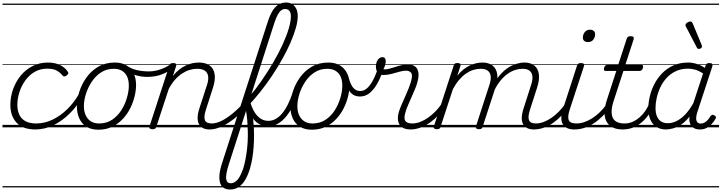

<svg xmlns="http://www.w3.org/2000/svg" viewBox="-20 -1020 5780 1538"><path d="M264 17Q163 17 113 -37Q63 -91 63 -179Q63 -245 85 -306Q107 -367 146.5 -415Q186 -463 241.5 -491Q297 -519 364 -519Q421 -519 461.5 -498.5Q502 -478 522 -447Q529 -438 526.5 -431Q524 -424 514 -415Q503 -407 495 -407.5Q487 -408 480 -416Q461 -440 433.5 -455Q406 -470 358 -470Q303 -470 259 -445Q215 -420 184 -377.5Q153 -335 136 -283.5Q119 -232 119 -178Q119 -138 133.5 -104Q148 -70 181.5 -50.5Q215 -31 271 -31Q282 -31 286 -23.5Q290 -16 289 -6.5Q288 3 281.5 10Q275 17 264 17ZM0 471H524V481H0ZM0 -20H524V0H0ZM0 -505H524V-500H0ZM0 -991H524V-981H0Z M262 17Q253 17 248.5 10Q244 3 244.5 -6.5Q245 -16 251.5 -23.5Q258 -31 270 -31Q338 -31 401 -61.5Q464 -92 518 -144.5Q572 -197 611 -265Q616 -273 625.5 -271Q635 -269 641 -261.5Q647 -254 640 -243Q595 -166 535 -107.5Q475 -49 406 -16Q337 17 262 17ZM524 471V481ZM524 -20V0ZM524 -505V-500ZM524 -991V-981Z M768 19Q712 19 673.5 -4.5Q635 -28 615.5 -70.5Q596 -113 596 -168Q596 -223 615 -284Q634 -345 672 -398.5Q710 -452 767 -485.5Q824 -519 900 -519Q955 -519 992.5 -496.5Q1030 -474 1050 -433.5Q1070 -393 1070 -339Q1070 -298 1058.5 -249.5Q1047 -201 1023.5 -153.5Q1000 -106 963.5 -67Q927 -28 878.5 -4.5Q830 19 768 19ZM774 -31Q834 -31 878.5 -61Q923 -91 952.5 -138Q982 -185 997 -237.5Q1012 -290 1012 -334Q1012 -376 998.5 -406Q985 -436 958 -452.5Q931 -469 892 -469Q834 -469 789.5 -440Q745 -411 714.5 -364.5Q684 -318 668 -266.5Q652 -215 652 -170Q652 -128 666.5 -96.5Q681 -65 708 -48Q735 -31 774 -31ZM524 471H1125V481H524ZM524 -20H1125V0H524ZM524 -505H1125V-500H524ZM524 -991H1125V-981H524Z M1161 -404Q1115 -404 1068.5 -417Q1022 -430 977 -458Q969 -463 968.5 -470.5Q968 -478 972.5 -485Q977 -492 983 -495Q989 -498 996 -494Q1031 -469 1076.5 -458.5Q1122 -448 1174 -448Q1202 -448 1233 -455Q1264 -462 1293.5 -475Q1323 -488 1345 -505Q1352 -511 1358.5 -509Q1365 -507 1368 -500.5Q1371 -494 1370 -486.5Q1369 -479 1363 -474Q1327 -446 1292 -430.5Q1257 -415 1224 -409.5Q1191 -404 1161 -404ZM1126 471V481ZM1126 -20V0ZM1126 -505V-500ZM1126 -991V-981Z M1660 17Q1629 17 1607 6.5Q1585 -4 1574 -25Q1563 -46 1563 -76.5Q1563 -107 1576 -148L1638 -339Q1651 -378 1647.5 -407.5Q1644 -437 1622 -453Q1600 -469 1559 -469Q1530 -469 1499.5 -460Q1469 -451 1439 -431.5Q1409 -412 1382 -381.5Q1355 -351 1332 -308L1232 -4Q1229 6 1222.5 10.5Q1216 15 1201 15Q1189 15 1181 10Q1173 5 1177 -6L1336 -494Q1340 -506 1346.5 -510.5Q1353 -515 1367 -515Q1383 -515 1389 -509Q1395 -503 1391 -491L1365 -411Q1389 -442 1416 -463Q1443 -484 1470.5 -496.5Q1498 -509 1524 -514Q1550 -519 1573 -519Q1626 -519 1658.5 -496Q1691 -473 1699 -428Q1707 -383 1686 -317L1629 -140Q1611 -84 1621.5 -57.5Q1632 -31 1677 -31Q1685 -31 1689 -23.5Q1693 -16 1691.5 -7Q1690 2 1682.5 9.5Q1675 17 1660 17ZM1125 471H1796V481H1125ZM1125 -20H1796V0H1125ZM1125 -505H1796V-500H1125ZM1125 -991H1796V-981H1125Z M1660 17Q1648 17 1644 9.5Q1640 2 1643 -7Q1646 -16 1655 -23.5Q1664 -31 1676 -31Q1718 -31 1767.5 -58.5Q1817 -86 1869.5 -133.5Q1922 -181 1975 -243Q2028 -305 2077 -376Q2126 -447 2168.5 -519.5Q2211 -592 2242.5 -660.5Q2274 -729 2292 -788Q2310 -847 2310 -889Q2310 -902 2318.5 -908.5Q2327 -915 2337.5 -915Q2348 -915 2356.5 -908.5Q2365 -902 2365 -889Q2365 -849 2349.5 -795Q2334 -741 2306.5 -677.5Q2279 -614 2241 -546.5Q2203 -479 2158 -411.5Q2113 -344 2062.5 -281Q2012 -218 1960 -164Q1908 -110 1855.5 -69Q1803 -28 1753.5 -5.5Q1704 17 1660 17ZM1796 471V481ZM1796 -20V0ZM1796 -505V-500ZM1796 -991V-981Z M1823 498Q1794 498 1773.5 486Q1753 474 1744 448Q1735 422 1738 381.5Q1741 341 1759 286L2126 -849Q2152 -929 2187 -964.5Q2222 -1000 2271 -1000Q2300 -1000 2321 -986.5Q2342 -973 2353.5 -949Q2365 -925 2365 -891Q2365 -878 2356.5 -872Q2348 -866 2337.5 -866Q2327 -866 2318.5 -872Q2310 -878 2310 -891Q2310 -910 2304.5 -922.5Q2299 -935 2289 -941.5Q2279 -948 2264 -948Q2247 -948 2232.5 -937Q2218 -926 2205 -902.5Q2192 -879 2179 -840L1979 -220Q1991 -174 1999 -126.5Q2007 -79 2011 -30Q2015 19 2015 66.5Q2015 114 2011.5 159.5Q2008 205 2001 247.5Q1994 290 1983 328Q1968 379 1946 417.5Q1924 456 1893.5 477Q1863 498 1823 498ZM1829 448Q1844 448 1858.5 440Q1873 432 1885.5 416.5Q1898 401 1908.5 378.5Q1919 356 1929 328Q1938 298 1945 263Q1952 228 1957 190Q1962 152 1964 112Q1966 72 1965 30.5Q1964 -11 1961 -51.5Q1958 -92 1951 -132L1814 293Q1787 376 1791.5 412Q1796 448 1829 448ZM1796 471H2234V481H1796ZM1796 -20H2234V0H1796ZM1796 -505H2234V-500H1796ZM1796 -991H2234V-981H1796Z M2128 -8Q2099 -8 2075.5 -17Q2052 -26 2033 -42Q2014 -58 1999.5 -81Q1985 -104 1973.5 -132Q1962 -160 1954 -192Q1950 -207 1956 -214Q1962 -221 1970.5 -220.5Q1979 -220 1982 -212Q1993 -171 2008 -141Q2023 -111 2041.5 -91.5Q2060 -72 2082 -62Q2104 -52 2130 -52Q2161 -52 2188.5 -67.5Q2216 -83 2240.5 -112Q2265 -141 2286 -183.5Q2307 -226 2325 -280Q2329 -290 2338.5 -290.5Q2348 -291 2356 -283Q2364 -275 2359 -260Q2333 -176 2296.5 -120Q2260 -64 2217 -36Q2174 -8 2128 -8ZM2233 471V481ZM2233 -20V0ZM2233 -505V-500ZM2233 -991V-981Z M2478 19Q2422 19 2383.5 -4.5Q2345 -28 2325.5 -70.5Q2306 -113 2306 -168Q2306 -223 2325 -284Q2344 -345 2382 -398.5Q2420 -452 2477 -485.5Q2534 -519 2610 -519Q2665 -519 2702.5 -496.5Q2740 -474 2760 -433.5Q2780 -393 2780 -339Q2780 -298 2768.5 -249.5Q2757 -201 2733.5 -153.5Q2710 -106 2673.5 -67Q2637 -28 2588.5 -4.5Q2540 19 2478 19ZM2484 -31Q2544 -31 2588.5 -61Q2633 -91 2662.5 -138Q2692 -185 2707 -237.5Q2722 -290 2722 -334Q2722 -376 2708.5 -406Q2695 -436 2668 -452.5Q2641 -469 2602 -469Q2544 -469 2499.5 -440Q2455 -411 2424.5 -364.5Q2394 -318 2378 -266.5Q2362 -215 2362 -170Q2362 -128 2376.5 -96.5Q2391 -65 2418 -48Q2445 -31 2484 -31ZM2234 471H2835V481H2234ZM2234 -20H2835V0H2234ZM2234 -505H2835V-500H2234ZM2234 -991H2835V-981H2234Z M2864 -247Q2832 -247 2809 -261Q2786 -275 2768 -309.5Q2750 -344 2733 -403Q2730 -416 2737.5 -422Q2745 -428 2755 -427Q2765 -426 2768 -416Q2780 -368 2794 -341Q2808 -314 2825.5 -302.5Q2843 -291 2867 -291Q2893 -291 2916.5 -310Q2940 -329 2962 -367Q2984 -405 3004 -461Q3007 -469 3015.5 -473Q3024 -477 3033 -476.5Q3042 -476 3047 -471Q3052 -466 3048 -455Q3024 -386 2996 -340Q2968 -294 2935.5 -270.5Q2903 -247 2864 -247ZM2836 471V481ZM2836 -20V0ZM2836 -505V-500ZM2836 -991V-981Z M3268 17Q3240 17 3218 8.5Q3196 0 3183 -18Q3170 -36 3167.5 -63.5Q3165 -91 3177 -130Q3185 -154 3198 -184Q3211 -214 3225.5 -246Q3240 -278 3253 -311Q3266 -344 3274 -373Q3287 -421 3272.5 -437.5Q3258 -454 3232 -454Q3209 -454 3178 -445Q3147 -436 3114.5 -427.5Q3082 -419 3050 -419Q3030 -419 3017 -427.5Q3004 -436 2997.5 -451.5Q2991 -467 2991 -489Q2991 -507 2997.5 -524Q3004 -541 3016 -551.5Q3028 -562 3043 -562Q3058 -562 3064 -553Q3070 -544 3070 -530Q3070 -517 3064.5 -497.5Q3059 -478 3051 -466Q3068 -462 3091 -467.5Q3114 -473 3141 -482Q3168 -491 3195.5 -497.5Q3223 -504 3248 -504Q3278 -504 3300 -491Q3322 -478 3330 -447Q3338 -416 3324 -363Q3317 -336 3303.5 -304.5Q3290 -273 3276 -240.5Q3262 -208 3248.5 -177.5Q3235 -147 3228 -121Q3213 -72 3226.5 -51.5Q3240 -31 3283 -31Q3293 -31 3297 -23.5Q3301 -16 3299.5 -7Q3298 2 3290 9.5Q3282 17 3268 17ZM2835 471H3403V481H2835ZM2835 -20H3403V0H2835ZM2835 -505H3403V-500H2835ZM2835 -991H3403V-981H2835Z M3266 17Q3256 17 3251 9.5Q3246 2 3248 -7Q3250 -16 3258.5 -23.5Q3267 -31 3282 -31Q3314 -31 3346.5 -43.5Q3379 -56 3410 -78Q3441 -100 3468 -127.5Q3495 -155 3515 -185Q3523 -196 3532 -194Q3541 -192 3545.5 -184Q3550 -176 3543 -165Q3522 -131 3492.5 -98.5Q3463 -66 3427 -40Q3391 -14 3350 1.5Q3309 17 3266 17ZM3402 471V481ZM3402 -20V0ZM3402 -505V-500ZM3402 -991V-981Z M4256 17Q4226 17 4204 6.5Q4182 -4 4170.5 -25Q4159 -46 4159.5 -76.5Q4160 -107 4173 -148L4234 -339Q4247 -376 4245 -405.5Q4243 -435 4224 -452Q4205 -469 4165 -469Q4137 -469 4107 -459.5Q4077 -450 4047.5 -429.5Q4018 -409 3991 -376.5Q3964 -344 3941 -299H3916Q3940 -363 3973.5 -405.5Q4007 -448 4043.5 -473Q4080 -498 4115.5 -508.5Q4151 -519 4180 -519Q4231 -519 4260.5 -495Q4290 -471 4296.5 -426Q4303 -381 4282 -317L4225 -140Q4207 -84 4217.5 -57.5Q4228 -31 4272 -31Q4280 -31 4284 -23.5Q4288 -16 4287 -7Q4286 2 4278 9.5Q4270 17 4256 17ZM3479 15Q3467 15 3459 10Q3451 5 3455 -6L3614 -494Q3618 -506 3624 -510.5Q3630 -515 3643 -515Q3660 -515 3666 -509Q3672 -503 3668 -491L3643 -413Q3667 -444 3693.5 -464.5Q3720 -485 3746.5 -497Q3773 -509 3798 -514Q3823 -519 3844 -519Q3895 -519 3925.5 -495Q3956 -471 3963 -426Q3970 -381 3948 -317L3846 -4Q3843 6 3837 10.5Q3831 15 3816 15Q3804 15 3796.5 10Q3789 5 3792 -6L3900 -339Q3913 -376 3911 -405.5Q3909 -435 3889.5 -452Q3870 -469 3829 -469Q3801 -469 3771.5 -460Q3742 -451 3713 -431Q3684 -411 3657.5 -380Q3631 -349 3608 -306L3509 -4Q3506 6 3500 10.5Q3494 15 3479 15ZM3403 471H4392V481H3403ZM3403 -20H4392V0H3403ZM3403 -505H4392V-500H3403ZM3403 -991H4392V-981H3403Z M4256 17Q4246 17 4241 9.5Q4236 2 4238 -7Q4240 -16 4248.5 -23.5Q4257 -31 4272 -31Q4304 -31 4336.5 -43.5Q4369 -56 4400 -78Q4431 -100 4458 -127.5Q4485 -155 4505 -185Q4513 -196 4522 -194Q4531 -192 4535.5 -184Q4540 -176 4533 -165Q4512 -131 4482.5 -98.5Q4453 -66 4417 -40Q4381 -14 4340 1.5Q4299 17 4256 17ZM4392 471V481ZM4392 -20V0ZM4392 -505V-500ZM4392 -991V-981Z M4580 17Q4547 17 4524 6.5Q4501 -4 4488.5 -25Q4476 -46 4476.5 -76.5Q4477 -107 4490 -148L4602 -494Q4606 -506 4613 -510.5Q4620 -515 4633 -515Q4649 -515 4655.5 -509Q4662 -503 4658 -491L4543 -140Q4525 -84 4536 -57.5Q4547 -31 4596 -31Q4605 -31 4609 -23.5Q4613 -16 4611.5 -7Q4610 2 4602.5 9.5Q4595 17 4580 17ZM4690 -683Q4672 -683 4660.5 -692Q4649 -701 4649 -719Q4649 -743 4664 -762.5Q4679 -782 4707 -782Q4724 -782 4735.5 -773Q4747 -764 4747 -745Q4747 -722 4732.5 -702.5Q4718 -683 4690 -683ZM4392 471H4717V481H4392ZM4392 -20H4717V0H4392ZM4392 -505H4717V-500H4392ZM4392 -991H4717V-981H4392Z M4581 17Q4571 17 4566 9.5Q4561 2 4563 -7Q4565 -16 4573.5 -23.5Q4582 -31 4597 -31Q4627 -31 4659 -41.5Q4691 -52 4722 -71.5Q4753 -91 4782.5 -119Q4812 -147 4838 -183Q4847 -196 4855.5 -193.5Q4864 -191 4868.5 -181.5Q4873 -172 4866 -163Q4837 -119 4802.5 -85.5Q4768 -52 4731.5 -29Q4695 -6 4657.5 5.5Q4620 17 4581 17ZM4717 471V481ZM4717 -20V0ZM4717 -505V-500ZM4717 -991V-981Z M4968 17Q4923 17 4890.5 2Q4858 -13 4840.5 -42.5Q4823 -72 4822.5 -115Q4822 -158 4840 -215L4917 -452H4832Q4821 -452 4818.5 -458.5Q4816 -465 4819 -477Q4823 -489 4829 -494.5Q4835 -500 4846 -500H4932L5000 -709Q5004 -721 5010.5 -725.5Q5017 -730 5031 -730Q5048 -730 5053.5 -724Q5059 -718 5056 -706L4989 -500H5117Q5128 -500 5130.5 -494Q5133 -488 5130 -476Q5126 -463 5119.5 -457.5Q5113 -452 5103 -452H4974L4898 -219Q4881 -169 4879.5 -133Q4878 -97 4889.5 -74.5Q4901 -52 4925 -41.5Q4949 -31 4983 -31Q4993 -31 4997 -23.5Q5001 -16 4999.5 -7Q4998 2 4990 9.5Q4982 17 4968 17ZM4717 471H5105V481H4717ZM4717 -20H5105V0H4717ZM4717 -505H5105V-500H4717ZM4717 -991H5105V-981H4717Z M4968 17Q4958 17 4953 9.5Q4948 2 4950 -7Q4952 -16 4960.5 -23.5Q4969 -31 4984 -31Q5016 -31 5045.5 -43.5Q5075 -56 5101 -78Q5127 -100 5147 -128.5Q5167 -157 5179 -187Q5183 -198 5192 -198.5Q5201 -199 5208.5 -191.5Q5216 -184 5212 -174Q5199 -135 5175.5 -101Q5152 -67 5120.5 -40Q5089 -13 5050.5 2Q5012 17 4968 17ZM5104 471V481ZM5104 -20V0ZM5104 -505V-500ZM5104 -991V-981Z M5315 17Q5270 17 5238 -3.5Q5206 -24 5189.5 -62Q5173 -100 5173 -151Q5173 -196 5185 -247Q5197 -298 5221.5 -346Q5246 -394 5284.5 -433.5Q5323 -473 5375 -496Q5427 -519 5493 -519Q5527 -519 5562.5 -507.5Q5598 -496 5625 -476L5632 -494Q5636 -506 5642.5 -510.5Q5649 -515 5662 -515Q5681 -515 5685 -507.5Q5689 -500 5686 -488L5564 -116Q5556 -90 5556.5 -70.5Q5557 -51 5566.5 -40.5Q5576 -30 5592 -30Q5610 -30 5624.5 -38.5Q5639 -47 5650.5 -60.5Q5662 -74 5671 -89Q5675 -95 5683 -99Q5691 -103 5702 -96Q5714 -90 5715 -82Q5716 -74 5710 -66Q5699 -46 5681.5 -27Q5664 -8 5641 4.5Q5618 17 5586 17Q5565 17 5549 11Q5533 5 5522 -7Q5511 -19 5506 -35Q5501 -51 5502 -72Q5502 -76 5502.5 -80Q5503 -84 5504 -87Q5470 -44 5435 -21.5Q5400 1 5369 9Q5338 17 5315 17ZM5231 -155Q5231 -118 5241.5 -90.5Q5252 -63 5274 -48Q5296 -33 5330 -33Q5363 -33 5398 -49.5Q5433 -66 5467.5 -101.5Q5502 -137 5534 -194L5612 -432Q5577 -454 5548 -462Q5519 -470 5491 -470Q5436 -470 5393 -449.5Q5350 -429 5319.5 -395.5Q5289 -362 5269.5 -320.5Q5250 -279 5240.5 -236Q5231 -193 5231 -155ZM5105 471H5740V481H5105ZM5105 -20H5740V0H5105ZM5105 -505H5740V-500H5105ZM5105 -991H5740V-981H5105Z M5578 -628Q5574 -628 5570 -630Q5566 -632 5562 -639L5474 -808Q5472 -812 5471 -815Q5470 -818 5471 -822Q5472 -828 5479 -834Q5486 -840 5494.5 -844Q5503 -848 5511 -848Q5522 -848 5529 -832L5601 -659Q5602 -655 5602.5 -652Q5603 -649 5603 -646Q5602 -637 5593.5 -632.5Q5585 -628 5578 -628Z"/></svg>

Font: Playwrite IE Guides
Style: Regular
Weight: 400
Designer: Veronika Burian, José Scaglione
Foundry: TypeTogether
Version: Version 1.003